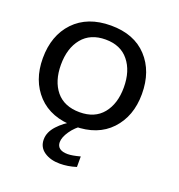

<svg xmlns="http://www.w3.org/2000/svg" viewBox="-130 -623 875 939"><g transform="rotate(20 307.0 -153.5)"><path d="M283.7 207C311.5 207 339.8 202.6 368.7 193.4V138.7C341.8 146 319.8 149.9 303.7 149.9C266.6 149.9 248 134.8 248 107.9C248 91.3 255.4 71.8 270.5 49.8C285.6 27.8 304.7 9.8 327.1 -4.9L275.9 -7.3C247.6 7.8 222.7 26.4 201.7 49.3C180.7 72.3 169.9 96.2 169.9 122.1C169.9 148.9 180.7 169.9 202.1 184.6C224.1 199.7 251 207 283.7 207ZM288.6 10.7C368.7 10.7 431.6 -13.2 477.1 -61.5C522.5 -109.9 545.4 -172.4 545.4 -250C545.4 -329.1 522.9 -392.6 478 -440.9C433.1 -489.3 370.1 -513.7 289.6 -513.7C208.5 -513.7 145 -489.3 98.6 -440.9C52.7 -392.6 29.8 -328.6 29.8 -250C29.8 -172.4 52.7 -109.9 98.1 -61.5C144 -13.2 207.5 10.7 288.6 10.7ZM288.6 -62.5C235.4 -62.5 194.3 -79.6 166 -113.8C138.2 -147.9 124 -193.4 124 -250C124 -307.6 138.2 -353.5 166.5 -388.2C194.8 -422.9 235.4 -440.4 288.1 -440.4C340.3 -440.4 380.9 -422.9 408.7 -388.2C437 -353.5 451.2 -307.6 451.2 -250C451.2 -193.4 437 -147.9 409.2 -113.8C381.3 -79.6 341.3 -62.5 288.6 -62.5Z"/></g></svg>

Font: Ride
Style: Regular
Weight: 400
Version: Version 3.000